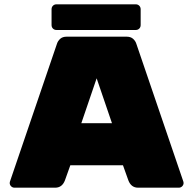

<svg xmlns="http://www.w3.org/2000/svg" viewBox="-20 -870 890 890"><path d="M632 -827V-754Q632 -744 625.5 -737.5Q619 -731 609 -731H242Q232 -731 225.5 -737.5Q219 -744 219 -754V-827Q219 -837 225.5 -843.5Q232 -850 242 -850H609Q619 -850 625.5 -843.5Q632 -837 632 -827ZM575 -34Q588 0 620 0H809Q818 0 824.5 -6.5Q831 -13 831 -22L830 -28L612 -667Q608 -680 597 -690Q586 -700 567 -700H289Q270 -700 259 -690Q248 -680 244 -667L26 -28L25 -22Q25 -13 31.5 -6.5Q38 0 47 0H236Q268 0 281 -34L306 -104H550ZM499 -299H357L428 -507Z"/></svg>

Font: Rubik Mono One
Style: Regular
Weight: 400
Designer: Hubert and Fischer with Elvire Volk Leonovitch (Cyrillic Expansion: Cyreal)
Foundry: Hubert and Fischer with Elvire Volk Leonovitch
Version: Version 2.000